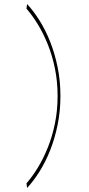

<svg xmlns="http://www.w3.org/2000/svg" viewBox="-20 -767 440 950"><path d="M228 -23Q205 35 175 82.5Q145 130 114 163Q113 157 112.5 151.5Q112 146 111 140Q140 107 167.5 62Q195 17 217 -38Q239 -93 252 -157Q265 -221 265 -292Q265 -363 252 -427Q239 -491 217 -546Q195 -601 167.5 -646Q140 -691 111 -724Q112 -730 112.5 -735.5Q113 -741 114 -747Q145 -714 175 -666.5Q205 -619 228 -561Q251 -503 265 -435Q279 -367 279 -292Q279 -217 265 -149Q251 -81 228 -23Z"/></svg>

Font: Josefin Slab Thin
Style: Regular
Weight: 100
Designer: Santiago Orozco
Foundry: Typemade
Version: Version 2.000